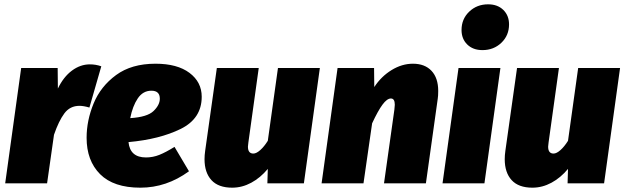

<svg xmlns="http://www.w3.org/2000/svg" viewBox="-20 -849 2895 889"><path d="M449 -542 394 -351Q367 -359 348 -359Q304 -359 278 -324Q252 -289 230 -225L198 0H4L78 -534H247L248 -439Q274 -493 313 -522Q352 -551 396 -551Q424 -551 449 -542Z M575 -191Q582 -120 656 -120Q688 -120 718 -132Q748 -144 788 -169L855 -56Q751 20 630 20Q506 20 443.5 -42.5Q381 -105 381 -211Q381 -291 413.5 -370Q446 -449 517.5 -501.5Q589 -554 700 -554Q801 -554 857.5 -511.5Q914 -469 914 -401Q914 -300 816.5 -252Q719 -204 575 -191ZM720 -392Q720 -429 681 -429Q642 -429 618 -393.5Q594 -358 583 -302Q662 -307 691 -335Q720 -363 720 -392Z M927 -112Q927 -130 930 -151L984 -534H1178L1130 -189Q1128 -175 1128 -170Q1128 -138 1153 -138Q1167 -138 1185 -154Q1203 -170 1220 -197L1267 -534H1461L1387 0H1218L1220 -67Q1186 -26 1143.5 -3Q1101 20 1055 20Q991 20 959 -15Q927 -50 927 -112Z M2009 -428Q2009 -405 2007 -393L1952 0H1758L1806 -341Q1808 -359 1808 -364Q1808 -393 1790 -393Q1772 -393 1751 -364.5Q1730 -336 1703 -278L1663 0H1469L1543 -534H1712L1713 -446Q1745 -495 1793 -524.5Q1841 -554 1892 -554Q1947 -554 1978 -521Q2009 -488 2009 -428Z M2297 -534 2223 0H2029L2103 -534ZM2117 -710Q2117 -761 2152.5 -795Q2188 -829 2240 -829Q2284 -829 2310.5 -803Q2337 -777 2337 -736Q2337 -685 2301.5 -651Q2266 -617 2214 -617Q2170 -617 2143.5 -643Q2117 -669 2117 -710Z M2317 -112Q2317 -130 2320 -151L2374 -534H2568L2520 -189Q2518 -175 2518 -170Q2518 -138 2543 -138Q2557 -138 2575 -154Q2593 -170 2610 -197L2657 -534H2851L2777 0H2608L2610 -67Q2576 -26 2533.5 -3Q2491 20 2445 20Q2381 20 2349 -15Q2317 -50 2317 -112Z"/></svg>

Font: Fira Sans Black
Style: Italic
Weight: 900
Italic angle: -8°
Designer: Carrois Corporate & Edenspiekermann AG
Foundry: Carrois Corporate GbR & Edenspiekermann AG
Version: Version 4.203